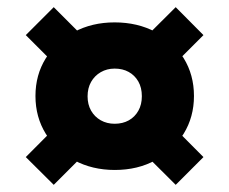

<svg xmlns="http://www.w3.org/2000/svg" viewBox="-20 -621 640 536"><path d="M300.5 -146.5Q237.5 -146.5 187.2 -173.5Q137 -200.5 108 -247.2Q79 -294 79 -353Q79 -412 107.8 -458.2Q136.5 -504.5 186.5 -531.5Q236.5 -558.5 300 -558.5Q364 -558.5 414 -531.8Q464 -505 492.8 -458.5Q521.5 -412 521.5 -353Q521.5 -294.5 492.8 -247.8Q464 -201 414.2 -173.8Q364.5 -146.5 300.5 -146.5ZM130 -105 52 -182.5 157 -288 235 -210ZM300 -275.5Q322.5 -275.5 339.5 -285Q356.5 -294.5 366.2 -311.8Q376 -329 376 -352.5Q376 -376.5 366 -393.8Q356 -411 339.2 -420.2Q322.5 -429.5 300 -429.5Q278.5 -429.5 261.2 -419.5Q244 -409.5 234.2 -392.2Q224.5 -375 224.5 -352Q224.5 -329.5 234.2 -312.2Q244 -295 261.2 -285.2Q278.5 -275.5 300 -275.5ZM470.5 -105 365 -210 443 -288 548 -182.5ZM157 -418 52 -523 130 -601 235 -496ZM443 -418 365 -496 470.5 -601 548 -523Z"/></svg>

Font: Outfit Thin
Style: Regular
Weight: 100
Designer: Rodrigo Fuenzalida
Foundry: fragTYPE
Version: Version 1.100;gftools[0.9.27]